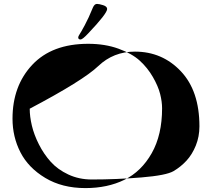

<svg xmlns="http://www.w3.org/2000/svg" viewBox="-20 -946 1040 982"><path d="M380 -755Q380 -760 387 -770.5Q394 -781 413.5 -817Q433 -853 455 -907Q463 -926 476 -926Q487 -926 507.5 -919.5Q528 -913 528 -900Q528 -877 431 -775Q402 -744 392 -744Q380 -744 380 -755ZM44 -339Q44 -507 145 -614.5Q246 -722 431 -722Q517 -722 586 -697Q655 -672 695 -635.5Q735 -599 762 -552Q789 -505 799 -465.5Q809 -426 809 -392Q809 -256 756 -162.5Q703 -69 616.5 -26.5Q530 16 417 16Q298 16 211.5 -36Q125 -88 84.5 -167Q44 -246 44 -339ZM132 -390Q132 -350 143 -303.5Q154 -257 179 -207.5Q204 -158 239.5 -118.5Q275 -79 329.5 -53.5Q384 -28 449 -28Q576 -28 703.5 -38.5Q831 -49 868 -71Q905 -93 934 -124.5Q963 -156 981.5 -201.5Q1000 -247 1000 -300Q1000 -481 905 -581.5Q810 -682 670 -682Q560 -682 482.5 -608Q405 -534 132 -390Z"/></svg>

Font: OFL Sorts Mill Goudy TT
Style: Regular
Weight: 500
Version: Version 003.000